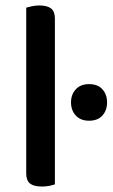

<svg xmlns="http://www.w3.org/2000/svg" viewBox="-20 -677 412 703"><path d="M133 6Q104 6 90 -5Q76 -16 76 -42V-649Q83 -651 96 -654Q109 -657 124 -657Q153 -657 167 -646Q181 -635 181 -609V-2Q173 1 160.5 3.5Q148 6 133 6ZM240 -302Q240 -331 257.5 -350Q275 -369 306 -369Q338 -369 355 -350Q372 -331 372 -302Q372 -273 355 -254Q338 -235 306 -235Q275 -235 257.5 -254Q240 -273 240 -302Z"/></svg>

Font: Baloo Paaji 2 Medium
Style: Regular
Weight: 500
Designer: Shuchita Grover, Noopur Datye and Ek Type
Foundry: Ek Type
Version: Version 1.640;hotconv 1.0.111;makeotfexe 2.5.65597; ttfautoh